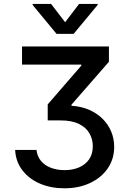

<svg xmlns="http://www.w3.org/2000/svg" viewBox="-20 -787 677 998"><path d="M58.6 -7.8H169.7Q173.3 25.9 193 49.5Q212.7 73.2 244.7 85.2Q276.6 97.3 315.7 97.3Q357.6 97.3 390.8 83.1Q424 68.9 443.2 41.2Q462.4 13.5 462.4 -27Q462.4 -63.2 445 -93.8Q427.6 -124.3 390.3 -142.8Q353 -161.2 293 -161.2H228V-244.3L402.7 -446V-451.3H94.5V-545.5H546.2V-465.9L351.6 -242.9V-237.2Q402 -234 443 -216.3Q484 -198.5 513.1 -169.6Q542.3 -140.6 557.9 -103.3Q573.5 -66.1 573.5 -23.4Q573.5 39.4 540.1 88.1Q506.7 136.7 448.3 164.2Q389.9 191.8 314.6 191.8Q244.7 191.8 188 167.6Q131.4 143.5 96.8 98.7Q62.1 54 58.6 -7.8ZM245.4 -766.7 318.5 -671.5 391.3 -766.7H487.6V-761.4L362.6 -610.8H274.1L149.5 -761.4V-766.7Z"/></svg>

Font: InterMG Medium
Style: Regular
Weight: 500
Designer: Rasmus Andersson
Foundry: rsms
Version: Version 3.019;December 26, 2023;FontCreator 15.0.0.2955 64-b